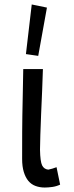

<svg xmlns="http://www.w3.org/2000/svg" viewBox="-20 -831 331 859"><path d="M180 8Q158 8 139 1Q120 -6 107 -21.5Q94 -37 86.5 -61.5Q79 -86 79 -120Q79 -263 80 -313Q81 -363 82 -415Q83 -467 84 -522H172Q171 -478 168.5 -425Q166 -372 164 -321Q162 -270 160.5 -227.5Q159 -185 159 -161Q160 -108 168.5 -91Q177 -74 196 -72Q205 -74 214 -76.5Q223 -79 233 -83L249 -5Q232 3 213.5 5.5Q195 8 180 8ZM190 -797 151 -581 96 -589 122 -811Z"/></svg>

Font: Rising Sun
Style: Regular
Weight: 400
Designer: Matt McInerney, Pablo Impallari, Rodrigo Fuenzalida (Raleway font), Stephen Hutchings (Greek), Cristiano Sobral (main ch
Foundry: The Rising Sun Project Authors
Version: Version 4.327; ttfautohint (v1.8.4.7-5d5b-dirty)